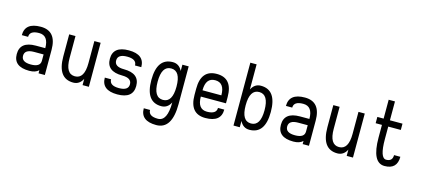

<svg xmlns="http://www.w3.org/2000/svg" viewBox="-72 -1425 5066 2304"><g transform="rotate(15 2461.0 -273.0)"><path d="M78.1 -156.2Q78.1 -312.5 273.4 -312.5H390.6Q390.6 -468.8 273.4 -468.8Q156.2 -468.8 156.2 -390.6H78.1Q78.1 -546.9 273.4 -546.9Q468.8 -546.9 468.8 -312.5V0H390.6V-39.1Q351.6 0 273.4 0Q78.1 0 78.1 -156.2ZM156.2 -156.2Q156.2 -78.1 273.4 -78.1Q390.6 -78.1 390.6 -156.2V-234.4H273.4Q156.2 -234.4 156.2 -156.2Z M625 -273.4V-546.9H703.1V-273.4Q703.1 -78.1 820.3 -78.1Q937.5 -78.1 937.5 -273.4V-546.9H1015.6V0H937.5V-78.1Q898.4 0 820.3 0Q625 0 625 -273.4Z M1171.9 -156.2H1250Q1250 -78.1 1367.2 -78.1Q1484.4 -78.1 1484.4 -156.2Q1484.4 -234.4 1367.2 -234.4Q1171.9 -234.4 1171.9 -390.6Q1171.9 -546.9 1367.2 -546.9Q1562.5 -546.9 1562.5 -390.6H1484.4Q1484.4 -468.8 1367.2 -468.8Q1250 -468.8 1250 -390.6Q1250 -312.5 1367.2 -312.5Q1562.5 -312.5 1562.5 -156.2Q1562.5 0 1367.2 0Q1171.9 0 1171.9 -156.2Z M1718.8 78.1H1796.9Q1796.9 156.2 1914.1 156.2Q2031.2 156.2 2031.2 -78.1Q1992.2 0 1914.1 0Q1718.8 0 1718.8 -273.4Q1718.8 -546.9 1914.1 -546.9Q1992.2 -546.9 2031.2 -468.8V-546.9H2109.4V-78.1Q2109.4 234.4 1914.1 234.4Q1718.8 234.4 1718.8 78.1ZM1796.9 -273.4Q1796.9 -78.1 1914.1 -78.1Q2031.2 -78.1 2031.2 -273.4Q2031.2 -468.8 1914.1 -468.8Q1796.9 -468.8 1796.9 -273.4Z M2265.6 -234.4V-312.5Q2265.6 -546.9 2460.9 -546.9Q2656.2 -546.9 2656.2 -312.5V-234.4H2343.8Q2343.8 -78.1 2460.9 -78.1Q2578.1 -78.1 2578.1 -156.2H2656.2Q2656.2 0 2460.9 0Q2265.6 0 2265.6 -234.4ZM2343.8 -312.5H2578.1Q2578.1 -468.8 2460.9 -468.8Q2343.8 -468.8 2343.8 -312.5Z M2812.5 0V-781.2H2890.6V-468.8Q2929.7 -546.9 3007.8 -546.9Q3203.1 -546.9 3203.1 -273.4Q3203.1 0 3007.8 0Q2929.7 0 2890.6 -78.1V0ZM2890.6 -273.4Q2890.6 -78.1 3007.8 -78.1Q3125 -78.1 3125 -273.4Q3125 -468.8 3007.8 -468.8Q2890.6 -468.8 2890.6 -273.4Z M3359.4 -156.2Q3359.4 -312.5 3554.7 -312.5H3671.9Q3671.9 -468.8 3554.7 -468.8Q3437.5 -468.8 3437.5 -390.6H3359.4Q3359.4 -546.9 3554.7 -546.9Q3750 -546.9 3750 -312.5V0H3671.9V-39.1Q3632.8 0 3554.7 0Q3359.4 0 3359.4 -156.2ZM3437.5 -156.2Q3437.5 -78.1 3554.7 -78.1Q3671.9 -78.1 3671.9 -156.2V-234.4H3554.7Q3437.5 -234.4 3437.5 -156.2Z M3906.2 -273.4V-546.9H3984.4V-273.4Q3984.4 -78.1 4101.6 -78.1Q4218.8 -78.1 4218.8 -273.4V-546.9H4296.9V0H4218.8V-78.1Q4179.7 0 4101.6 0Q3906.2 0 3906.2 -273.4Z M4453.1 -468.8V-546.9H4531.2V-781.2H4609.4V-546.9H4765.6V-468.8H4609.4V-312.5Q4609.4 -78.1 4687.5 -78.1Q4765.6 -78.1 4765.6 -156.2H4843.8Q4843.8 0 4687.5 0Q4531.2 0 4531.2 -312.5V-468.8Z"/></g></svg>

Font: Luculent
Style: Regular
Weight: 400
Monospace: yes
Designer: Andrew Kensler
Version: Version 1.0.0-845fa02f9341